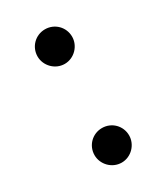

<svg xmlns="http://www.w3.org/2000/svg" viewBox="-139 -575 572 658"><g transform="rotate(-30 146.5 -246.5)"><path d="M146.5 -509.8C108.4 -509.8 78.1 -479.5 78.1 -441.4C78.1 -405.3 108.4 -373 146.5 -373C184.6 -373 214.8 -405.3 214.8 -441.4C214.8 -479.5 184.6 -509.8 146.5 -509.8ZM146.5 -119.1C108.4 -119.1 78.1 -88.9 78.1 -50.8C78.1 -14.6 108.4 17.6 146.5 17.6C184.6 17.6 214.8 -14.6 214.8 -50.8C214.8 -88.9 184.6 -119.1 146.5 -119.1Z"/></g></svg>

Font: Sen-gleads
Style: Regular
Weight: 400
Designer: Kosal Sen, Philatype
Foundry: Philatype
Version: Version 1.004; ttfautohint (v1.8.3)